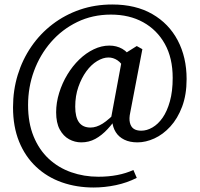

<svg xmlns="http://www.w3.org/2000/svg" viewBox="-20 -679 889 855"><path d="M342 -45Q313 -45 287.5 -59Q262 -73 246 -102.5Q230 -132 230 -179Q230 -222 243.5 -265.5Q257 -309 280 -347Q303 -385 333 -414Q363 -443 397.5 -459.5Q432 -476 467 -476Q499 -476 524.5 -461.5Q550 -447 573 -411L540 -365Q522 -398 503 -410.5Q484 -423 463 -423Q439 -423 412.5 -407Q386 -391 364.5 -361.5Q343 -332 329 -292Q315 -252 315 -204Q315 -157 332 -134Q349 -111 383 -111Q409 -111 437 -128.5Q465 -146 509 -192L517 -169H510Q485 -132 459 -104Q433 -76 404.5 -60.5Q376 -45 342 -45ZM592 -45Q558 -45 533.5 -57Q509 -69 495.5 -90.5Q482 -112 480 -139L474 -150L527 -435L589 -474L614 -460L560 -178Q554 -151 558.5 -132.5Q563 -114 575.5 -105.5Q588 -97 609 -97Q634 -97 659 -111.5Q684 -126 704 -154.5Q724 -183 736.5 -227.5Q749 -272 749 -332Q749 -421 714 -483.5Q679 -546 617.5 -580Q556 -614 474 -614Q392 -614 324 -581Q256 -548 207 -491.5Q158 -435 131.5 -363Q105 -291 105 -211Q105 -132 129.5 -72Q154 -12 197 28Q240 68 297 88Q354 108 418 108Q463 108 502 100.5Q541 93 574 78L589 113Q546 135 496 145.5Q446 156 397 156Q321 156 255.5 133Q190 110 141 64Q92 18 65 -48.5Q38 -115 38 -201Q38 -277 59 -345.5Q80 -414 119.5 -471.5Q159 -529 214 -571Q269 -613 336 -636Q403 -659 480 -659Q584 -659 658 -616.5Q732 -574 771.5 -499Q811 -424 811 -327Q811 -257 791 -204Q771 -151 738.5 -115.5Q706 -80 667.5 -62.5Q629 -45 592 -45Z"/></svg>

Font: Source Serif 4 18pt Medium
Style: Regular
Weight: 500
Designer: Frank Grießhammer
Foundry: Adobe Systems Incorporated
Version: Version 4.004;hotconv 1.0.116;makeotfexe 2.5.65601